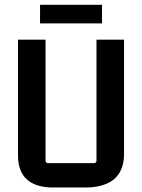

<svg xmlns="http://www.w3.org/2000/svg" viewBox="-20 -789 604 817"><path d="M355.5 8.8Q503.9 2 507.8 -127.9V-620.1H390.6V-106.4Q390.6 -94.7 378.9 -94.7H185.5Q173.8 -94.7 173.8 -106.4V-620.1H56.6V-127.9Q56.6 2.9 195.3 8.8Q202.1 8.8 209 8.8ZM414.1 -768.6H150.4V-689.5H414.1Z"/></svg>

Font: Gemunu Libre
Style: Bold
Weight: 700
Designer: Pushpananda Ekanayake, Sol Matas, Kosala Senevirathne
Foundry: Mooniak
Version: Version 1.001